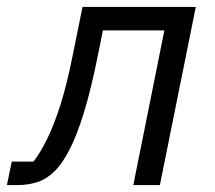

<svg xmlns="http://www.w3.org/2000/svg" viewBox="-66 -536 623 556"><path d="M-46 0 -32 -68H31Q51 -94 70.5 -133.5Q90 -173 109 -232.5Q128 -292 145 -378L173 -516H501L397 0H320L410 -448H232L219 -383Q198 -278 177 -210Q156 -142 135 -102Q114 -62 94 -42Q70 -18 43 -9Q16 0 -16 0Z"/></svg>

Font: IBM Plex Sans
Style: Italic
Weight: 400
Italic angle: -11.31°
Designer: Mike Abbink, Paul van der Laan, Pieter van Rosmalen
Foundry: Bold Monday
Version: Version 3.201